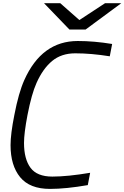

<svg xmlns="http://www.w3.org/2000/svg" viewBox="-20 -1187 789 1217"><path d="M419.9 -1000 259.1 -1166.7H362L483.1 -1059.9L645.8 -1166.7H748.7L522.8 -1000ZM132.2 -281.2Q132.2 -179 173.5 -123.4Q214.8 -67.7 311.8 -67.7Q408.2 -67.7 551.4 -91.8L536.5 -13.7Q397.8 10.4 296.9 10.4Q168.6 10.4 107.7 -63.8Q46.9 -138 46.9 -266.9Q46.9 -337.9 71 -458.3Q97.7 -598.3 134.1 -679.7Q244.8 -927.1 472.7 -927.1Q576.2 -927.1 690.8 -908.2L675.8 -830.1Q557.9 -849 457 -849Q369.1 -849 310.5 -800.5Q252 -752 211.6 -661.5Q180.3 -591.8 154.3 -458.3Q132.2 -342.4 132.2 -281.2Z"/></svg>

Font: Monoid
Style: Italic
Weight: 400
Width: 4
Italic angle: -11°
Monospace: yes
Version: Version 0.61